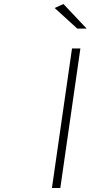

<svg xmlns="http://www.w3.org/2000/svg" viewBox="-20 -942 454 962"><path d="M240.2 0 340.8 -699.2H382.8L282.2 0ZM253.9 -901.9 297.9 -921.9 414.1 -798.8H367.2Z"/></svg>

Font: Trueno UltraLight
Style: Italic
Weight: 250
Designer: Julieta Ulanovsky
Foundry: Julieta Ulanovsky
Version: Version 3.001b | FøM Fix